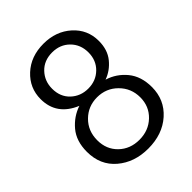

<svg xmlns="http://www.w3.org/2000/svg" viewBox="-218 -862 992 992"><g transform="rotate(-45 278.0 -365.5)"><path d="M144.5 -552.7Q144.5 -493.2 183.1 -457Q221.7 -420.9 277.3 -420.9Q334 -420.9 372.1 -458Q410.2 -495.1 410.2 -552.7Q410.2 -610.4 372.6 -647.9Q335 -685.5 277.3 -685.5Q217.8 -685.5 181.2 -647Q144.5 -608.4 144.5 -552.7ZM41 -195.3Q41 -273.4 82 -322.3Q123 -371.1 181.6 -390.6Q64.5 -439.5 64.5 -556.6Q64.5 -637.7 124.5 -693.4Q184.6 -749 277.3 -749Q368.2 -749 429.2 -694.3Q490.2 -639.6 490.2 -556.6Q490.2 -492.2 456.1 -450.2Q421.9 -408.2 373 -390.6Q433.6 -372.1 474.6 -322.3Q515.6 -272.5 515.6 -194.3Q515.6 -101.6 448.7 -42Q381.8 17.6 277.3 17.6Q176.8 17.6 108.9 -40Q41 -97.7 41 -195.3ZM121.1 -199.2Q121.1 -132.8 165.5 -89.8Q210 -46.9 277.3 -46.9Q344.7 -46.9 390.1 -90.3Q435.5 -133.8 435.5 -199.2Q435.5 -265.6 389.6 -311.5Q343.8 -357.4 277.3 -357.4Q211.9 -357.4 166.5 -312.5Q121.1 -267.6 121.1 -199.2Z"/></g></svg>

Font: Batunionen A1
Style: Regular
Weight: 400
Designer: HanYang I&C Co.,Ltd.
Foundry: HanYang I&C Co.,Ltd.
Version: Version 2.50; ttfautohint (v1.6)